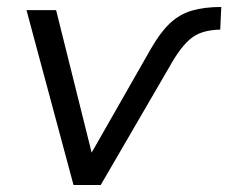

<svg xmlns="http://www.w3.org/2000/svg" viewBox="-20 -531 655 551"><path d="M191 0 56 -502H141L243 -93L413 -391Q440 -438 467.5 -464Q495 -490 530.5 -500.5Q566 -511 615 -511L612 -446Q563 -445 534.5 -425.5Q506 -406 476 -356L269 0Z"/></svg>

Font: Mulish
Style: Italic
Weight: 400
Italic angle: -9°
Designer: Vernon Adams
Foundry: Vernon Adams
Version: Version 3.603; ttfautohint (v1.8.3)